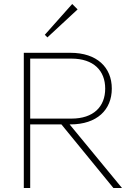

<svg xmlns="http://www.w3.org/2000/svg" viewBox="-20 -940 677 960"><path d="M99 0H131V-318H287L547 0H590L328 -318H332C465 -318 539 -391 539 -497C539 -603 465 -676 332 -676H99ZM131 -347V-647H337C448 -647 506 -587 506 -497C506 -407 448 -347 337 -347ZM204 -766 217 -753 368 -893 341 -920Z"/></svg>

Font: MV Cash Thin
Style: Regular
Weight: 100
Designer: Rodrigo Fuenzalida
Foundry: fragTYPE
Version: Version 1.100;Glyphs 3.1.2 (3151)